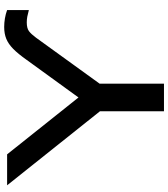

<svg xmlns="http://www.w3.org/2000/svg" viewBox="37 -841 804 918"><g transform="rotate(-90 439.0 -382.0)"><path d="M366 0V-358H498V0ZM475 -276H390L12 -750H160L466 -366H401L612 -657Q641 -698 664.5 -721Q688 -744 712.5 -754Q737 -764 769 -764Q789 -764 810 -760.5Q831 -757 850 -750V-646Q832 -651 818.5 -653.5Q805 -656 791 -656Q763 -656 749 -645.5Q735 -635 718 -612Z"/></g></svg>

Font: Bounded
Style: Regular
Weight: 400
Designer: Vlad Churkin
Version: Version 1.0